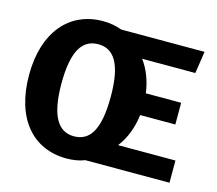

<svg xmlns="http://www.w3.org/2000/svg" viewBox="-109 -905 1196 1060"><g transform="rotate(15 488.5 -374.5)"><path d="M686 -319H887V-443H685C676 -511 653 -572 616 -622H920L939 -748H462C431 -760 394 -767 355 -767C162 -767 36 -619 36 -375C36 -125 162 18 355 18C392 18 428 12 458 0H939V-127H611C652 -179 677 -246 686 -319ZM362 -111C275 -111 221 -185 221 -375C221 -564 273 -637 362 -637C451 -637 503 -564 503 -375C503 -185 453 -111 362 -111Z"/></g></svg>

Font: Glow Sans SC Normal ExtraBold
Style: Regular
Weight: 800
Designer: Ryoko NISHIZUKA (kana, bopomofo & ideographs); Paul D. Hunt (Latin, Greek & Cyrillic); Sandoll Communications, Soo-young
Version: Version 0.93